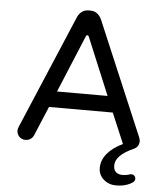

<svg xmlns="http://www.w3.org/2000/svg" viewBox="-59 -740 847 990"><g transform="rotate(5 364.5 -244.5)"><path d="M487.3 116.2Q487.3 76.2 515.6 42Q543.9 7.8 595.7 -16.6L529.3 -173.8H199.2L135.7 -22.5Q129.9 -8.8 118.7 -1.5Q107.4 5.9 92.8 5.9Q73.2 5.9 60.5 -7.3Q47.9 -20.5 47.9 -39.1Q47.9 -45.9 52.7 -58.6L301.8 -646.5Q310.5 -666 325.2 -676.8Q339.8 -687.5 359.4 -687.5H369.1Q388.7 -687.5 403.3 -676.8Q418 -666 426.8 -646.5L675.8 -58.6Q680.7 -45.9 680.7 -39.1Q680.7 -25.4 674.3 -14.6Q668 -3.9 655.3 2Q560.5 43.9 560.5 96.7Q560.5 142.6 609.4 142.6Q625 142.6 643.6 136.7L646.5 135.7L652.3 134.8Q662.1 134.8 668.5 141.1Q674.8 147.5 674.8 157.2Q674.8 168 664.1 175.8Q628.9 199.2 579.1 199.2Q541 199.2 514.2 175.8Q487.3 152.3 487.3 116.2ZM495.1 -256.8 372.1 -552.7Q369.1 -559.6 364.3 -559.6Q359.4 -559.6 356.4 -552.7L233.4 -256.8Z"/></g></svg>

Font: jf-openhuninn-2.0
Style: Regular
Weight: 400
Designer: [Kosugi Maru]
Designed by MOTOYA      

[Varela Round]
Joe Prince (Latin component); Avraham Cornfeld (Hebrew component)
Foundry: justfont CO.,LTD.
Version: 2.0